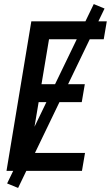

<svg xmlns="http://www.w3.org/2000/svg" viewBox="-20 -840 545 944"><path d="M12 0 134 -735H505L490 -647H221L184 -426H397L382 -338H170L128 -88H398L383 0ZM69 84 15 62 441 -820 494 -798Z"/></svg>

Font: Iosevka SS04 Semibold Oblique
Style: Regular
Weight: 600
Italic angle: -9°
Monospace: yes
Designer: Belleve Invis
Foundry: Belleve Invis
Version: Version 19.0.0; ttfautohint (v1.8.4)